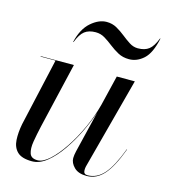

<svg xmlns="http://www.w3.org/2000/svg" viewBox="-105 -773 776 869"><g transform="rotate(15 283.0 -338.5)"><path d="M252.5 -629Q220.5 -629 201 -614Q181.5 -599 166.5 -560H164.5Q179.5 -624 215.8 -655.5Q252 -687 288.5 -687Q315 -687 336.2 -675Q357.5 -663 376.8 -647.5Q396 -632 414.8 -620Q433.5 -608 454.5 -608Q487 -608 506.2 -623Q525.5 -638 540.5 -677H542.5Q527.5 -606 496.5 -578Q465.5 -550 428.5 -550Q399.5 -550 377.2 -562Q355 -574 335.2 -589.5Q315.5 -605 295.8 -617Q276 -629 252.5 -629ZM195 -460 123 -152.5Q114 -113 108.2 -78.5Q102.5 -44 109.8 -22.5Q117 -1 147 -1Q172.5 -1 203.2 -29Q234 -57 265 -103.5Q296 -150 321.8 -206.5Q347.5 -263 362 -319.5L396 -460H480.5L366.5 -31Q364.5 -23 364.5 -13Q364.5 6 383 6Q427.5 6 460.2 -31.2Q493 -68.5 525 -153.5L526.5 -153Q494.5 -67 460.5 -28.5Q426.5 10 380 10Q341 10 321 -10Q301 -30 301 -52.5Q301 -58.5 302.2 -67.8Q303.5 -77 305.5 -85L352.5 -279.5Q337 -232.5 312.5 -182.2Q288 -132 257.5 -88.2Q227 -44.5 193 -17.2Q159 10 124 10Q76 10 55 -10.5Q34 -31 32 -65.5Q30 -100 38 -141L109.5 -458H39.5V-460Z"/></g></svg>

Font: Bodoni* 96pt
Style: Italic
Weight: 400
Italic angle: -13°
Version: Version 2.3